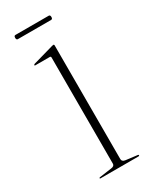

<svg xmlns="http://www.w3.org/2000/svg" viewBox="-144 -554 471 593"><g transform="rotate(-30 92.0 -257.5)"><path d="M112 -426V-21Q112 -11.5 124 -10L164 -5Q168 -5 168 -2Q168 0 165 0H29Q27 0 27 -2Q27 -3.5 30 -4L73 -10Q85 -11.5 85 -20V-399Q85 -403 81 -403H29Q27 -403 27 -405Q27 -406.5 30 -408L104 -429Q107 -430 109 -430Q112 -430 112 -426ZM17.9 -507.5Q17.9 -515 23.2 -515H141.9Q147.2 -515 147.2 -507.5Q147.2 -500 141.9 -500H23.2Q17.9 -500 17.9 -507.5Z"/></g></svg>

Font: Fraunces 144pt Thin
Style: Regular
Weight: 100
Version: Version 1.000;[f99f86859]